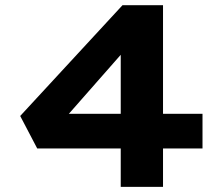

<svg xmlns="http://www.w3.org/2000/svg" viewBox="-20 -726 860 746"><path d="M449.1 0V-653.3L575.4 -656.7L184.4 -212L170.1 -283.8H766.8V-149.2H124.6L58.5 -275.4L455.9 -705.7H613.4V0Z"/></svg>

Font: Lexend Zetta
Style: Regular
Weight: 400
Designer: Bonnie Shaver-Troup, Thomas Jockin
Foundry: Lexend
Version: Version 1.007